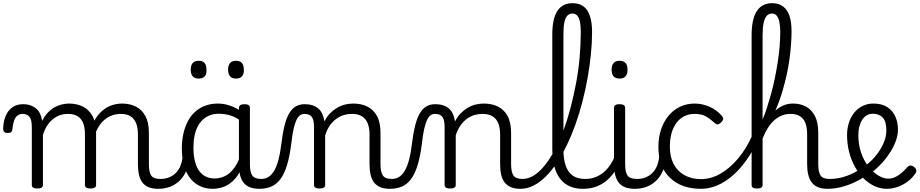

<svg xmlns="http://www.w3.org/2000/svg" viewBox="-75 -1170 5781 1207"><path d="M159 15Q142 15 133.5 9.5Q125 4 125 -7V-371Q125 -418 110 -436Q95 -454 68 -454Q49 -454 35 -443.5Q21 -433 13.5 -411.5Q6 -390 3 -358Q2 -346 -4.5 -340Q-11 -334 -27 -334Q-40 -334 -48 -340Q-56 -346 -55 -365Q-53 -412 -37.5 -445.5Q-22 -479 5 -497Q32 -515 69 -515Q97 -515 117.5 -507.5Q138 -500 153 -487Q168 -474 177 -455Q186 -436 189 -414L190 -410Q206 -442 226.5 -463Q247 -484 270 -496.5Q293 -509 316 -514Q339 -519 359 -519Q408 -519 446 -500Q484 -481 506.5 -440.5Q529 -400 529 -334V-7Q529 4 520 9.5Q511 15 494 15Q476 15 467.5 9.5Q459 4 459 -7V-326Q459 -367 448 -395.5Q437 -424 413.5 -439Q390 -454 350 -454Q328 -454 306.5 -447.5Q285 -441 263.5 -425.5Q242 -410 224.5 -385Q207 -360 195 -322V-7Q195 4 186 9.5Q177 15 159 15ZM920 17Q885 17 860 7Q835 -3 820 -23Q805 -43 798.5 -72Q792 -101 792 -139V-326Q792 -366 781 -394.5Q770 -423 746.5 -438.5Q723 -454 684 -454Q657 -454 630.5 -445Q604 -436 580 -415.5Q556 -395 537.5 -360.5Q519 -326 508 -276H482Q486 -335 504 -380.5Q522 -426 550.5 -457Q579 -488 615.5 -503.5Q652 -519 693 -519Q741 -519 779 -500Q817 -481 839 -440.5Q861 -400 861 -334V-139Q861 -88 875.5 -66.5Q890 -45 933 -45Q944 -45 949.5 -35.5Q955 -26 954 -14Q953 -2 945 7.5Q937 17 920 17Z M919 17Q907 17 901 7.5Q895 -2 896 -14Q897 -26 906 -35.5Q915 -45 932 -45Q963 -45 988 -55Q1013 -65 1031 -83.5Q1049 -102 1059.5 -128Q1070 -154 1073 -186Q1074 -199 1085 -203.5Q1096 -208 1106.5 -203.5Q1117 -199 1116 -186Q1113 -137 1097.5 -99.5Q1082 -62 1056 -36Q1030 -10 995.5 3.5Q961 17 919 17Z M1263 17Q1206 17 1162 -11.5Q1118 -40 1093 -96.5Q1068 -153 1068 -236Q1068 -287 1078 -330.5Q1088 -374 1106.5 -409Q1125 -444 1153 -468.5Q1181 -493 1216.5 -506Q1252 -519 1295 -519Q1335 -519 1375 -504.5Q1415 -490 1449 -465V-403Q1410 -433 1374 -444Q1338 -455 1300 -455Q1271 -455 1246.5 -446Q1222 -437 1202.5 -420Q1183 -403 1169 -377Q1155 -351 1148 -317Q1141 -283 1141 -240Q1141 -182 1155.5 -138.5Q1170 -95 1200 -71.5Q1230 -48 1274 -48Q1309 -48 1341 -64Q1373 -80 1399.5 -117Q1426 -154 1443 -215L1461 -163Q1439 -88 1405 -49Q1371 -10 1334 3.5Q1297 17 1263 17ZM1555 17Q1522 17 1497 7.5Q1472 -2 1456.5 -21.5Q1441 -41 1434 -69.5Q1427 -98 1427 -136V-491Q1427 -503 1435.5 -509Q1444 -515 1462 -515Q1479 -515 1487.5 -509.5Q1496 -504 1496 -492V-136Q1496 -88 1511 -66.5Q1526 -45 1568 -45Q1576 -45 1580.5 -35.5Q1585 -26 1584 -14Q1583 -2 1576 7.5Q1569 17 1555 17Z M1554 17Q1545 17 1540.5 7.5Q1536 -2 1537.5 -14Q1539 -26 1546 -35.5Q1553 -45 1566 -45Q1593 -45 1614 -58.5Q1635 -72 1650 -99Q1665 -126 1675.5 -165Q1686 -204 1692 -255Q1701 -328 1713 -377.5Q1725 -427 1743 -457.5Q1761 -488 1785 -501.5Q1809 -515 1840 -515Q1849 -515 1853.5 -505.5Q1858 -496 1857.5 -484Q1857 -472 1852 -463Q1847 -454 1838 -454Q1823 -454 1810.5 -445Q1798 -436 1788 -414.5Q1778 -393 1770 -356.5Q1762 -320 1756 -266Q1746 -186 1729 -131Q1712 -76 1687.5 -43.5Q1663 -11 1630 3Q1597 17 1554 17Z M1174 -676Q1149 -676 1136.5 -690Q1124 -704 1124 -732Q1124 -760 1136.5 -774Q1149 -788 1174 -788Q1199 -788 1211 -774Q1223 -760 1223 -732Q1225 -704 1212 -690Q1199 -676 1174 -676ZM1409 -676Q1384 -676 1371.5 -690Q1359 -704 1359 -732Q1359 -760 1371.5 -774Q1384 -788 1409 -788Q1433 -788 1445.5 -774Q1458 -760 1458 -732Q1459 -704 1446 -690Q1433 -676 1409 -676Z M2376 17Q2341 17 2316.5 7Q2292 -3 2276.5 -23Q2261 -43 2254.5 -72Q2248 -101 2248 -139V-326Q2248 -366 2236.5 -394.5Q2225 -423 2201 -438.5Q2177 -454 2136 -454Q2112 -454 2087.5 -447Q2063 -440 2041 -424.5Q2019 -409 2000 -383Q1981 -357 1969 -319V-7Q1969 4 1960 9.5Q1951 15 1933 15Q1916 15 1907.5 9.5Q1899 4 1899 -7V-371Q1899 -418 1884.5 -436Q1870 -454 1838 -454Q1825 -454 1819 -463Q1813 -472 1813 -484Q1813 -496 1820 -505.5Q1827 -515 1840 -515Q1867 -515 1888 -508.5Q1909 -502 1924.5 -489Q1940 -476 1949.5 -457Q1959 -438 1963 -414L1965 -407Q1979 -436 1999.5 -457Q2020 -478 2043.5 -492Q2067 -506 2093 -512.5Q2119 -519 2146 -519Q2196 -519 2234.5 -500Q2273 -481 2295 -440.5Q2317 -400 2317 -334V-139Q2317 -88 2332 -66.5Q2347 -45 2389 -45Q2401 -45 2406.5 -35.5Q2412 -26 2411 -14Q2410 -2 2401.5 7.5Q2393 17 2376 17Z M2375 17Q2366 17 2361.5 7.5Q2357 -2 2358.5 -14Q2360 -26 2367 -35.5Q2374 -45 2387 -45Q2414 -45 2435 -58.5Q2456 -72 2471 -99Q2486 -126 2496.5 -165Q2507 -204 2513 -255Q2522 -328 2534 -377.5Q2546 -427 2564 -457.5Q2582 -488 2606 -501.5Q2630 -515 2661 -515Q2670 -515 2674.5 -505.5Q2679 -496 2678.5 -484Q2678 -472 2673 -463Q2668 -454 2659 -454Q2644 -454 2631.5 -445Q2619 -436 2609 -414.5Q2599 -393 2591 -356.5Q2583 -320 2577 -266Q2567 -186 2550 -131Q2533 -76 2508.5 -43.5Q2484 -11 2451 3Q2418 17 2375 17Z M3197 17Q3162 17 3137.5 7Q3113 -3 3097.5 -23Q3082 -43 3075.5 -72Q3069 -101 3069 -139V-326Q3069 -366 3057.5 -394.5Q3046 -423 3022 -438.5Q2998 -454 2957 -454Q2933 -454 2908.5 -447Q2884 -440 2862 -424.5Q2840 -409 2821 -383Q2802 -357 2790 -319V-7Q2790 4 2781 9.5Q2772 15 2754 15Q2737 15 2728.5 9.5Q2720 4 2720 -7V-371Q2720 -418 2705.5 -436Q2691 -454 2659 -454Q2646 -454 2640 -463Q2634 -472 2634 -484Q2634 -496 2641 -505.5Q2648 -515 2661 -515Q2688 -515 2709 -508.5Q2730 -502 2745.5 -489Q2761 -476 2770.5 -457Q2780 -438 2784 -414L2786 -407Q2800 -436 2820.5 -457Q2841 -478 2864.5 -492Q2888 -506 2914 -512.5Q2940 -519 2967 -519Q3017 -519 3055.5 -500Q3094 -481 3116 -440.5Q3138 -400 3138 -334V-139Q3138 -88 3153 -66.5Q3168 -45 3210 -45Q3222 -45 3227.5 -35.5Q3233 -26 3232 -14Q3231 -2 3222.5 7.5Q3214 17 3197 17Z M3196 17Q3181 17 3175.5 7.5Q3170 -2 3172.5 -14Q3175 -26 3184.5 -35.5Q3194 -45 3209 -45Q3247 -45 3282 -67.5Q3317 -90 3350 -131Q3383 -172 3413 -228Q3443 -284 3468 -352Q3493 -420 3512.5 -495Q3532 -570 3547 -650Q3562 -730 3569 -811Q3576 -892 3576 -968Q3576 -984 3587 -992Q3598 -1000 3612 -1000Q3626 -1000 3636.5 -992Q3647 -984 3647 -968Q3647 -900 3639.5 -826.5Q3632 -753 3618.5 -678Q3605 -603 3586 -529.5Q3567 -456 3542.5 -387.5Q3518 -319 3488.5 -258Q3459 -197 3425.5 -146.5Q3392 -96 3355 -59.5Q3318 -23 3278.5 -3Q3239 17 3196 17Z M3590 17Q3526 17 3483 -12Q3440 -41 3418.5 -96.5Q3397 -152 3397 -229V-954Q3397 -1053 3429 -1101.5Q3461 -1150 3525 -1150Q3566 -1150 3593 -1130Q3620 -1110 3633.5 -1069.5Q3647 -1029 3647 -969Q3647 -953 3636.5 -945.5Q3626 -938 3612 -938Q3598 -938 3587 -945.5Q3576 -953 3576 -969Q3576 -1009 3570.5 -1034.5Q3565 -1060 3553.5 -1072.5Q3542 -1085 3523 -1085Q3505 -1085 3492 -1072Q3479 -1059 3473 -1030.5Q3467 -1002 3467 -954V-229Q3467 -171 3481 -129.5Q3495 -88 3525 -66.5Q3555 -45 3603 -45Q3615 -45 3621 -35.5Q3627 -26 3626 -14Q3625 -2 3616 7.5Q3607 17 3590 17Z M3590 17Q3578 17 3572 7.5Q3566 -2 3567 -14Q3568 -26 3577 -35.5Q3586 -45 3603 -45Q3638 -45 3667 -56Q3696 -67 3720 -87Q3744 -107 3761.5 -133.5Q3779 -160 3790 -189Q3795 -202 3805 -201Q3815 -200 3822.5 -191Q3830 -182 3827 -172Q3814 -131 3792 -96.5Q3770 -62 3740.5 -36.5Q3711 -11 3673.5 3Q3636 17 3590 17Z M3916 17Q3880 17 3854.5 7Q3829 -3 3814 -23Q3799 -43 3792 -72Q3785 -101 3785 -139V-493Q3785 -504 3793.5 -509.5Q3802 -515 3819 -515Q3837 -515 3846 -509.5Q3855 -504 3855 -493V-139Q3855 -88 3870 -66.5Q3885 -45 3929 -45Q3940 -45 3946 -35.5Q3952 -26 3951 -14Q3950 -2 3941.5 7.5Q3933 17 3916 17ZM3820 -676Q3795 -676 3782.5 -690Q3770 -704 3770 -732Q3770 -760 3782.5 -774Q3795 -788 3820 -788Q3845 -788 3857.5 -774Q3870 -760 3870 -732Q3870 -704 3857.5 -690Q3845 -676 3820 -676Z M3915 17Q3903 17 3897 7.5Q3891 -2 3892 -14Q3893 -26 3902 -35.5Q3911 -45 3928 -45Q3959 -45 3984 -55Q4009 -65 4027 -83.5Q4045 -102 4055.5 -128Q4066 -154 4069 -186Q4070 -199 4081 -203.5Q4092 -208 4102.5 -203.5Q4113 -199 4112 -186Q4109 -137 4093.5 -99.5Q4078 -62 4052 -36Q4026 -10 3991.5 3.5Q3957 17 3915 17Z M4332 17Q4209 17 4136.5 -52.5Q4064 -122 4064 -246Q4064 -306 4080.5 -355.5Q4097 -405 4127 -441.5Q4157 -478 4199 -498.5Q4241 -519 4293 -519Q4339 -519 4385.5 -499Q4432 -479 4465 -439Q4473 -428 4471 -420Q4469 -412 4459 -401Q4448 -390 4439 -388.5Q4430 -387 4420 -395Q4392 -421 4364 -437.5Q4336 -454 4292 -454Q4257 -454 4228 -440Q4199 -426 4178.5 -399Q4158 -372 4147 -334Q4136 -296 4136 -248Q4136 -184 4160 -138.5Q4184 -93 4228.5 -68.5Q4273 -44 4332 -44Q4345 -44 4351.5 -34.5Q4358 -25 4358 -13.5Q4358 -2 4351.5 7.5Q4345 17 4332 17Z M4332 17Q4316 17 4308.5 7.5Q4301 -2 4301 -13.5Q4301 -25 4309 -34.5Q4317 -44 4332 -44Q4394 -44 4453 -77.5Q4512 -111 4564.5 -173Q4617 -235 4655 -321Q4661 -335 4672.5 -334Q4684 -333 4692 -323Q4700 -313 4693 -298Q4659 -222 4618 -164Q4577 -106 4530 -65.5Q4483 -25 4433 -4Q4383 17 4332 17Z M5127 17Q5092 17 5067.5 7Q5043 -3 5028 -23Q5013 -43 5006 -72Q4999 -101 4999 -139V-326Q4999 -368 4988 -396.5Q4977 -425 4954 -439.5Q4931 -454 4893 -454Q4865 -454 4838 -443Q4811 -432 4787 -409Q4763 -386 4743 -350Q4723 -314 4707 -264L4691 -301Q4712 -349 4734.5 -389Q4757 -429 4783 -458Q4809 -487 4840.5 -503Q4872 -519 4910 -519Q4956 -519 4991.5 -500Q5027 -481 5048 -440.5Q5069 -400 5069 -334V-139Q5069 -88 5083.5 -66.5Q5098 -45 5140 -45Q5152 -45 5157.5 -35.5Q5163 -26 5162 -14Q5161 -2 5152.5 7.5Q5144 17 5127 17ZM4684 15Q4666 15 4658 9.5Q4650 4 4650 -7V-949Q4650 -1050 4682.5 -1100Q4715 -1150 4779 -1150Q4820 -1150 4847.5 -1129.5Q4875 -1109 4888 -1070Q4901 -1031 4901 -974Q4901 -932 4897.5 -886.5Q4894 -841 4887.5 -794Q4881 -747 4870 -698Q4859 -649 4845 -600.5Q4831 -552 4812 -504.5Q4793 -457 4770 -411.5Q4747 -366 4719 -324V-7Q4719 4 4710.5 9.5Q4702 15 4684 15ZM4719 -419Q4734 -453 4747 -494.5Q4760 -536 4773 -582.5Q4786 -629 4796 -678.5Q4806 -728 4814 -778.5Q4822 -829 4826 -878Q4830 -927 4830 -973Q4830 -1007 4824.5 -1032Q4819 -1057 4808 -1071Q4797 -1085 4777 -1085Q4758 -1085 4745 -1070.5Q4732 -1056 4725.5 -1025.5Q4719 -995 4719 -945Z M5127 17Q5112 17 5106 7.5Q5100 -2 5102.5 -14Q5105 -26 5114.5 -35.5Q5124 -45 5140 -45Q5196 -45 5249 -64.5Q5302 -84 5342 -114Q5353 -121 5361.5 -117Q5370 -113 5374.5 -103Q5379 -93 5378.5 -82Q5378 -71 5369 -66Q5336 -42 5295 -23Q5254 -4 5211 6.5Q5168 17 5127 17Z M5343 -112Q5366 -128 5387 -146Q5408 -164 5425 -184Q5448 -211 5464 -239Q5480 -267 5488.5 -295Q5497 -323 5497 -350Q5497 -406 5474.5 -430.5Q5452 -455 5412 -455Q5392 -455 5375.5 -446Q5359 -437 5347 -419.5Q5335 -402 5328 -377.5Q5321 -353 5321 -322Q5321 -260 5338.5 -209.5Q5356 -159 5384.5 -123Q5413 -87 5446 -67Q5479 -47 5508 -47Q5533 -47 5553.5 -57Q5574 -67 5592.5 -83Q5611 -99 5628 -118Q5639 -130 5649.5 -129.5Q5660 -129 5671 -121Q5682 -112 5685 -102Q5688 -92 5680 -81Q5660 -50 5630 -28Q5600 -6 5566.5 5.5Q5533 17 5500 17Q5460 17 5423 0Q5386 -17 5354.5 -48Q5323 -79 5299.5 -121.5Q5276 -164 5263 -214.5Q5250 -265 5250 -321Q5250 -355 5258 -385.5Q5266 -416 5280.5 -440.5Q5295 -465 5315.5 -482.5Q5336 -500 5361 -509.5Q5386 -519 5415 -519Q5470 -519 5504 -496Q5538 -473 5554 -436Q5570 -399 5570 -356Q5570 -322 5557.5 -286.5Q5545 -251 5523.5 -216.5Q5502 -182 5474 -150Q5452 -126 5427.5 -104Q5403 -82 5375 -63Z"/></svg>

Font: Playwrite BR Light
Style: Regular
Weight: 300
Version: Version 1.003